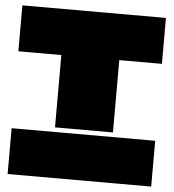

<svg xmlns="http://www.w3.org/2000/svg" viewBox="-51 -747 717 793"><g transform="rotate(5 307.5 -350.5)"><path d="M605 -700.2V-509.8H428.2V-210H188V-509.8H9.8V-700.2ZM9.8 -1V-190.9H605V-1Z"/></g></svg>

Font: Nastup Basic
Style: Regular
Weight: 400
Designer: Maksym Kobuzan
Foundry: Zakznak
Version: Version 1.020;FEAKit 1.0